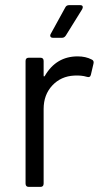

<svg xmlns="http://www.w3.org/2000/svg" viewBox="-20 -732 404 752"><path d="M284.2 -511.2Q315.4 -511.2 338.9 -499Q349.1 -494.6 346.2 -482.9L335.9 -439Q333 -426.8 319.8 -431.2Q298.8 -437.5 271 -436Q218.8 -433.6 184.8 -397.2Q150.9 -360.8 150.9 -305.2V-13.2Q150.9 0 138.2 0H92.8Q80.1 0 80.1 -13.2V-493.2Q80.1 -505.9 92.8 -505.9H138.2Q150.9 -505.9 150.9 -493.2V-437Q150.9 -428.7 155.8 -435.1Q200.2 -511.2 284.2 -511.2ZM223.1 -584H188Q179.7 -584 177.5 -588.9Q175.3 -593.8 179.2 -600.1L235.8 -703.1Q240.2 -711.9 251 -711.9H293.9Q304.2 -711.9 304.2 -704.1Q304.2 -700.7 301.8 -695.8L237.8 -592.8Q231.9 -584 223.1 -584Z"/></svg>

Font: Barlow
Style: Regular
Weight: 400
Designer: Jeremy Tribby
Foundry: Jeremy Tribby
Version: Version 1.101